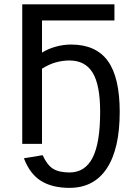

<svg xmlns="http://www.w3.org/2000/svg" viewBox="-20 -679 640 906"><path d="M178.2 -430.7Q206.5 -448.7 242.9 -458.7Q279.3 -468.8 315.4 -468.8Q432.6 -468.8 488.8 -391.4Q544.9 -314 544.9 -150.9Q544.9 23.4 484.1 115.5Q423.3 207.5 307.6 207.5Q226.6 207.5 173.8 174.8Q121.1 142.1 92.8 67.9L181.2 53.2Q202.1 99.6 230.2 117.2Q258.3 134.8 308.1 134.8Q381.3 134.8 417 65.2Q452.6 -4.4 452.6 -150.9Q452.6 -278.3 417.2 -335.9Q381.8 -393.6 307.6 -393.6Q276.9 -393.6 245.4 -385.3Q213.9 -377 178.2 -355V0H85V-658.7H520V-582.5H178.2Z"/></svg>

Font: Courier New
Style: Regular
Weight: 400
Designer: Steve Matteson
Foundry: Ascender Corporation
Version: Version 2.00.3